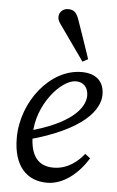

<svg xmlns="http://www.w3.org/2000/svg" viewBox="-55 -798 516 849"><g transform="rotate(5 203.5 -373.5)"><path d="M186 13C260 13 325 -43 367 -111L344 -129C317 -95 272 -56 209 -56C144 -56 105 -95 105 -194C105 -327 210 -445 275 -445C308 -445 330 -423 330 -386C330 -329 266 -255 79 -207L83 -169C330 -235 397 -330 397 -396C397 -455 361 -488 297 -488C157 -488 36 -334 36 -173C36 -45 99 13 186 13ZM320 -547C300 -605 283 -658 262 -716C251 -747 240 -760 213 -760C190 -760 173 -743 173 -723C173 -706 180 -698 192 -681C229 -628 260 -585 296 -534L320 -547Z"/></g></svg>

Font: Source Serif 4 Variable
Style: Italic
Weight: 400
Italic angle: -12°
Designer: Frank Grießhammer
Foundry: Adobe Systems Incorporated
Version: Version 4.004;hotconv 1.0.116;makeotfexe 2.5.65601